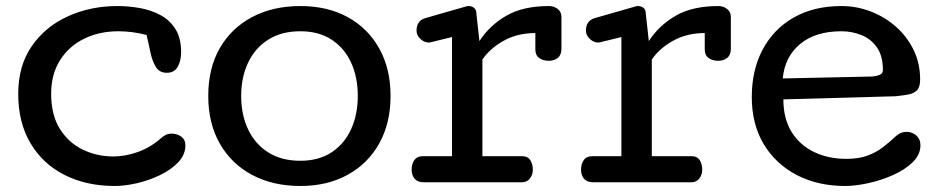

<svg xmlns="http://www.w3.org/2000/svg" viewBox="-20 -600 3097 632"><path d="M358.4 12.2Q264.6 12.2 192.9 -23.9Q121.1 -60.1 80.6 -128.2Q40 -196.3 40 -291Q40 -384.3 85 -448.7Q129.9 -513.2 204.1 -546.6Q278.3 -580.1 366.2 -580.1Q403.3 -580.1 440.4 -573.5Q477.5 -566.9 508.3 -550.3Q539.1 -533.7 557.6 -504.2Q576.2 -474.6 576.2 -428.7Q576.2 -399.9 564.9 -380.1Q553.7 -360.4 528.8 -360.4Q504.4 -360.4 492.4 -380.6Q480.5 -400.9 474.6 -429.9Q468.8 -459 462.4 -484.9Q415.5 -497.1 369.6 -497.1Q306.6 -497.1 256.6 -472.4Q206.5 -447.8 177.5 -401.6Q148.4 -355.5 148.4 -291Q148.4 -221.2 177.2 -175.5Q206.1 -129.9 252.7 -107.4Q299.3 -85 352.5 -85Q394.5 -85 436.3 -100.6Q478 -116.2 512.7 -147.5Q527.8 -160.2 543.5 -160.2Q563.5 -160.2 576.9 -150.1Q590.3 -140.1 590.3 -122.1Q590.3 -90.8 566.7 -65.9Q543 -41 506.3 -23.4Q469.7 -5.9 430.2 3.2Q390.6 12.2 358.4 12.2Z M968.8 12.2Q878.4 12.2 810.1 -24.2Q741.7 -60.5 703.6 -127.2Q665.5 -193.8 665.5 -284.2Q665.5 -375.5 703.6 -441.7Q741.7 -507.8 810.1 -543.9Q878.4 -580.1 968.8 -580.1Q1058.1 -580.1 1124.8 -543.5Q1191.4 -506.8 1228.5 -440.2Q1265.6 -373.5 1265.6 -284.2Q1265.6 -194.8 1228.5 -128.2Q1191.4 -61.5 1124.5 -24.7Q1057.6 12.2 968.8 12.2ZM968.8 -70.8Q1029.3 -70.8 1071.5 -98.6Q1113.8 -126.5 1135.7 -174.8Q1157.7 -223.1 1157.7 -284.2Q1157.7 -345.7 1135.7 -393.8Q1113.8 -441.9 1071.5 -469.5Q1029.3 -497.1 968.8 -497.1Q906.7 -497.1 863.3 -469.7Q819.8 -442.4 796.9 -394.3Q773.9 -346.2 773.9 -284.2Q773.9 -221.7 796.9 -173.6Q819.8 -125.5 863.3 -98.1Q906.7 -70.8 968.8 -70.8Z M1375 0Q1354.5 0 1344.7 -11.7Q1335 -23.4 1335 -42Q1335 -60.1 1344 -73Q1353 -85.9 1372.1 -85.9H1467.8V-478L1397.9 -460.9Q1395 -460 1391.1 -460Q1376.5 -460 1363.8 -471.9Q1351.1 -483.9 1351.1 -499Q1351.1 -531.2 1378.9 -540L1515.1 -579.1Q1517.6 -579.1 1517.8 -579.6Q1518.1 -580.1 1520 -580.1H1522.9Q1533.2 -580.1 1540.5 -574Q1547.9 -567.9 1547.9 -557.1L1558.1 -464.8Q1591.8 -516.6 1646.7 -548.3Q1701.7 -580.1 1787.1 -580.1Q1803.2 -580.1 1815.7 -570.6Q1828.1 -561 1828.1 -543.9V-439.9Q1828.1 -419.4 1816.4 -409.7Q1804.7 -399.9 1786.1 -399.9Q1768.1 -399.9 1755.1 -408.9Q1742.2 -418 1742.2 -437V-491.2Q1683.1 -491.2 1637.5 -465.6Q1591.8 -439.9 1567.9 -403.8V-85.9H1698.7Q1717.3 -85.9 1725.6 -72.8Q1733.9 -59.6 1733.9 -41Q1733.9 -24.9 1724.4 -12.5Q1714.8 0 1697.8 0Z M1932.6 0Q1912.1 0 1902.3 -11.7Q1892.6 -23.4 1892.6 -42Q1892.6 -60.1 1901.6 -73Q1910.6 -85.9 1929.7 -85.9H2025.4V-478L1955.6 -460.9Q1952.6 -460 1948.7 -460Q1934.1 -460 1921.4 -471.9Q1908.7 -483.9 1908.7 -499Q1908.7 -531.2 1936.5 -540L2072.8 -579.1Q2075.2 -579.1 2075.4 -579.6Q2075.7 -580.1 2077.6 -580.1H2080.6Q2090.8 -580.1 2098.1 -574Q2105.5 -567.9 2105.5 -557.1L2115.7 -464.8Q2149.4 -516.6 2204.3 -548.3Q2259.3 -580.1 2344.7 -580.1Q2360.8 -580.1 2373.3 -570.6Q2385.7 -561 2385.7 -543.9V-439.9Q2385.7 -419.4 2374 -409.7Q2362.3 -399.9 2343.8 -399.9Q2325.7 -399.9 2312.7 -408.9Q2299.8 -418 2299.8 -437V-491.2Q2240.7 -491.2 2195.1 -465.6Q2149.4 -439.9 2125.5 -403.8V-85.9H2256.3Q2274.9 -85.9 2283.2 -72.8Q2291.5 -59.6 2291.5 -41Q2291.5 -24.9 2282 -12.5Q2272.5 0 2255.4 0Z M2761.7 12.2Q2672.4 12.2 2603 -23.7Q2533.7 -59.6 2494.1 -125.2Q2454.6 -190.9 2454.6 -280.8Q2454.6 -369.6 2490.5 -437Q2526.4 -504.4 2592.5 -542.2Q2658.7 -580.1 2750 -580.1Q2799.3 -580.1 2845.5 -562.5Q2891.6 -544.9 2928.5 -512.7Q2965.3 -480.5 2987.1 -436Q3008.8 -391.6 3008.8 -337.9Q3008.8 -313.5 2998.5 -303Q2988.3 -292.5 2970.2 -289.1Q2952.1 -285.6 2928.7 -283.2L2558.6 -272.9Q2558.6 -209 2585.9 -165.3Q2613.3 -121.6 2660.2 -99.4Q2707 -77.1 2765.6 -77.1Q2807.1 -77.1 2835.9 -87.9Q2864.7 -98.6 2887 -116Q2909.2 -133.3 2930.7 -153.3Q2945.8 -166 2962.9 -166Q2982.9 -166 2996.3 -154.1Q3009.8 -142.1 3009.8 -122.1Q3009.8 -90.8 2984.1 -65.9Q2958.5 -41 2919.4 -23.7Q2880.4 -6.3 2837.9 2.9Q2795.4 12.2 2761.7 12.2ZM2556.6 -341.8 2850.1 -348.1Q2863.8 -349.1 2875 -353.5Q2886.2 -357.9 2886.2 -369.1Q2886.2 -416 2866.5 -444.1Q2846.7 -472.2 2815.4 -484.6Q2784.2 -497.1 2750 -497.1Q2663.6 -497.1 2613.3 -454.8Q2563 -412.6 2556.6 -341.8Z"/></svg>

Font: Cutive
Style: Regular
Weight: 400
Version: Version 1.100; ttfautohint (v1.8.4.7-5d5b)